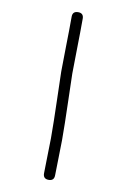

<svg xmlns="http://www.w3.org/2000/svg" viewBox="-98 -746 677 1024"><g transform="rotate(10 240.0 -234.0)"><path d="M206.1 -359.9Q206.1 -399.9 208 -494.6Q210 -589.4 210 -658.2Q210 -688 240.2 -688Q270 -688 270 -658.2Q270 -589.4 268.1 -494.6Q266.1 -399.9 266.1 -359.9Q266.1 -341.8 270 -212.9Q273.9 -84 273.9 0Q273.9 9.8 272 94.7Q270 179.7 270 189.9Q270 220.2 240.2 220.2Q210 220.2 210 189.9Q210 179.7 211.9 94.7Q213.9 9.8 213.9 0Q213.9 -86.4 210 -214.1Q206.1 -341.8 206.1 -359.9Z"/></g></svg>

Font: Pecita
Style: Book
Weight: 400
Width: 6
Version: Version 3.4.1